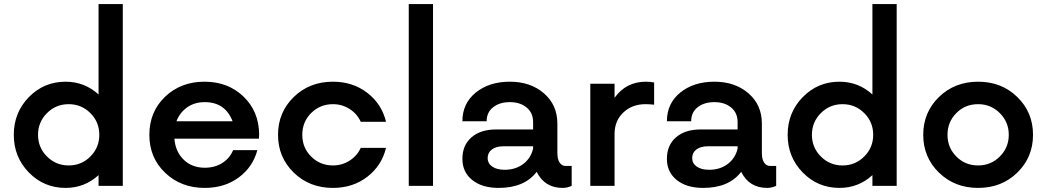

<svg xmlns="http://www.w3.org/2000/svg" viewBox="-20 -910 5125 940"><path d="M462.5 -890H581.2V0H462.5V-52.5Q393.8 10 301.2 10Q195 10 121.2 -65.6Q47.5 -141.2 47.5 -250Q47.5 -358.8 121.2 -434.4Q195 -510 301.2 -510Q393.8 -510 462.5 -447.5ZM210 -143.8Q253.8 -100 316.2 -100Q378.8 -100 422.5 -143.8Q466.2 -187.5 466.2 -250Q466.2 -312.5 422.5 -356.2Q378.8 -400 316.2 -400Q253.8 -400 210 -356.2Q166.2 -312.5 166.2 -250Q166.2 -187.5 210 -143.8Z M1248.8 -252.5 1247.5 -231.2H833.8Q838.8 -167.5 879.4 -128.1Q920 -88.8 982.5 -88.8Q1031.2 -88.8 1068.1 -111.9Q1105 -135 1121.2 -175H1240Q1217.5 -91.2 1148.1 -40.6Q1078.8 10 982.5 10Q866.2 10 788.8 -63.8Q711.2 -137.5 711.2 -250Q711.2 -362.5 788.1 -436.2Q865 -510 981.2 -510Q1096.2 -510 1171.9 -437.5Q1247.5 -365 1248.8 -252.5ZM982.5 -410Q932.5 -410 896.2 -384.4Q860 -358.8 843.8 -316.2H1118.8Q1082.5 -410 982.5 -410Z M1610 10Q1495 10 1418.1 -65Q1341.2 -140 1341.2 -250Q1341.2 -360 1418.1 -435Q1495 -510 1610 -510Q1707.5 -510 1778.1 -455.6Q1848.8 -401.2 1870 -313.8H1746.2Q1728.8 -352.5 1691.9 -376.2Q1655 -400 1610 -400Q1547.5 -400 1503.8 -356.9Q1460 -313.8 1460 -250Q1460 -186.2 1503.8 -143.1Q1547.5 -100 1610 -100Q1655 -100 1691.9 -123.8Q1728.8 -147.5 1746.2 -186.2H1870Q1848.8 -98.8 1778.1 -44.4Q1707.5 10 1610 10Z M1981.2 0V-890H2100V0Z M2748.8 -97.5H2778.8V0Q2756.2 10 2735 10Q2646.2 10 2607.5 -68.8Q2547.5 10 2421.2 10Q2340 10 2291.9 -28.8Q2243.8 -67.5 2243.8 -132.5Q2243.8 -198.8 2288.1 -237.5Q2332.5 -276.2 2408.8 -276.2H2590V-312.5Q2590 -357.5 2558.1 -383.8Q2526.2 -410 2476.2 -410Q2426.2 -410 2394.4 -385Q2362.5 -360 2362.5 -316.2H2243.8Q2243.8 -403.8 2309.4 -456.9Q2375 -510 2476.2 -510Q2577.5 -510 2643.1 -453.1Q2708.8 -396.2 2708.8 -305V-161.2Q2708.8 -130 2720 -113.8Q2731.2 -97.5 2748.8 -97.5ZM2451.2 -78.8Q2503.8 -78.8 2541.2 -106.9Q2578.8 -135 2590 -182.5V-193.8H2443.8Q2408.8 -193.8 2388.1 -178.1Q2367.5 -162.5 2367.5 -136.2Q2367.5 -110 2390 -94.4Q2412.5 -78.8 2451.2 -78.8Z M3142.5 -510Q3163.8 -510 3182.5 -506.2V-397.5Q3157.5 -400 3140 -400Q3075 -400 3031.9 -359.4Q2988.8 -318.8 2988.8 -253.8V0H2870V-500H2988.8V-431.2Q3045 -510 3142.5 -510Z M3750 -97.5H3780V0Q3757.5 10 3736.2 10Q3647.5 10 3608.8 -68.8Q3548.8 10 3422.5 10Q3341.2 10 3293.1 -28.8Q3245 -67.5 3245 -132.5Q3245 -198.8 3289.4 -237.5Q3333.8 -276.2 3410 -276.2H3591.2V-312.5Q3591.2 -357.5 3559.4 -383.8Q3527.5 -410 3477.5 -410Q3427.5 -410 3395.6 -385Q3363.8 -360 3363.8 -316.2H3245Q3245 -403.8 3310.6 -456.9Q3376.2 -510 3477.5 -510Q3578.8 -510 3644.4 -453.1Q3710 -396.2 3710 -305V-161.2Q3710 -130 3721.2 -113.8Q3732.5 -97.5 3750 -97.5ZM3452.5 -78.8Q3505 -78.8 3542.5 -106.9Q3580 -135 3591.2 -182.5V-193.8H3445Q3410 -193.8 3389.4 -178.1Q3368.8 -162.5 3368.8 -136.2Q3368.8 -110 3391.2 -94.4Q3413.8 -78.8 3452.5 -78.8Z M4251.2 -890H4370V0H4251.2V-52.5Q4182.5 10 4090 10Q3983.8 10 3910 -65.6Q3836.2 -141.2 3836.2 -250Q3836.2 -358.8 3910 -434.4Q3983.8 -510 4090 -510Q4182.5 -510 4251.2 -447.5ZM3998.8 -143.8Q4042.5 -100 4105 -100Q4167.5 -100 4211.2 -143.8Q4255 -187.5 4255 -250Q4255 -312.5 4211.2 -356.2Q4167.5 -400 4105 -400Q4042.5 -400 3998.8 -356.2Q3955 -312.5 3955 -250Q3955 -187.5 3998.8 -143.8Z M4960.6 -65Q4883.8 10 4768.8 10Q4653.8 10 4576.9 -65Q4500 -140 4500 -250Q4500 -360 4576.9 -435Q4653.8 -510 4768.8 -510Q4883.8 -510 4960.6 -435Q5037.5 -360 5037.5 -250Q5037.5 -140 4960.6 -65ZM4768.8 -100Q4831.2 -100 4875 -143.8Q4918.8 -187.5 4918.8 -250Q4918.8 -312.5 4875 -356.2Q4831.2 -400 4768.8 -400Q4705 -400 4661.9 -356.2Q4618.8 -312.5 4618.8 -250Q4618.8 -187.5 4661.9 -143.8Q4705 -100 4768.8 -100Z"/></svg>

Font: Now Alt Medium
Style: Regular
Weight: 500
Designer: Alfredo Marco Pradil
Foundry: Alfredo Marco Pradil
Version: Version 1.002;PS 001.002;hotconv 1.0.88;makeotf.lib2.5.64775